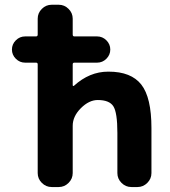

<svg xmlns="http://www.w3.org/2000/svg" viewBox="-20 -793 704 793"><path d="M84 -534.2Q61.5 -534.2 45.4 -550.3Q29.3 -566.4 29.3 -588.4Q29.3 -610.4 45.4 -626.5Q61.5 -642.6 84 -642.6H128.9Q135.7 -642.6 135.7 -650.4V-715.8Q135.7 -739.3 152.8 -756.3Q169.9 -773.4 193.4 -773.4H222.7Q246.1 -773.4 263.2 -756.3Q280.3 -739.3 280.3 -715.8V-650.4Q280.3 -642.6 287.1 -642.6H380.9Q403.3 -642.6 419.4 -626.5Q435.5 -610.4 435.5 -588.4Q435.5 -566.4 419.4 -550.3Q403.3 -534.2 380.9 -534.2H287.1Q280.3 -534.2 280.3 -527.3V-441.4Q280.3 -438.5 282.2 -438Q284.2 -437.5 285.2 -438.5Q349.6 -497.1 426.8 -497.1Q427.7 -497.1 428.7 -497.1Q521.5 -497.1 563.5 -443.8Q605.5 -390.6 605.5 -263.7V-78.1Q605.5 -54.7 588.4 -37.6Q571.3 -20.5 547.9 -20.5H522.5Q499 -20.5 481.9 -37.6Q464.8 -54.7 464.8 -78.1V-244.1Q464.8 -328.1 448.2 -354Q431.6 -379.9 383.8 -379.9Q347.7 -379.9 314 -346.2Q280.3 -312.5 280.3 -273.4V-78.1Q280.3 -54.7 263.2 -37.6Q246.1 -20.5 222.7 -20.5H193.4Q169.9 -20.5 152.8 -37.6Q135.7 -54.7 135.7 -78.1V-527.3Q135.7 -534.2 128.9 -534.2Z"/></svg>

Font: Gen Jyuu Gothic Bold
Style: Bold
Weight: 700
Designer: [Source Han Sans]
Ryoko NISHIZUKA  (kana & ideographs); Paul D. Hunt (Latin, Greek & Cyrillic); Wenlong ZHANG  (bopomofo
Version: Version 1.002.20150607